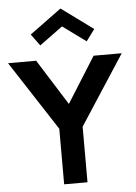

<svg xmlns="http://www.w3.org/2000/svg" viewBox="-85 -1097 814 1147"><g transform="rotate(-5 322.0 -524.0)"><path d="M252.3 0V-333.2L-18.6 -750H150L322.3 -475.9L494.5 -750H663.2L392.3 -333.2V0ZM182.7 -839.1 131.4 -908.6 321.8 -1048.2 512.3 -908.6 460.9 -839.1 321.8 -940.9Z"/></g></svg>

Font: Spartan
Style: Bold
Weight: 700
Designer: Matt Bailey, Mirko Velimirovic
Foundry: Matt Bailey
Version: Version 1.005